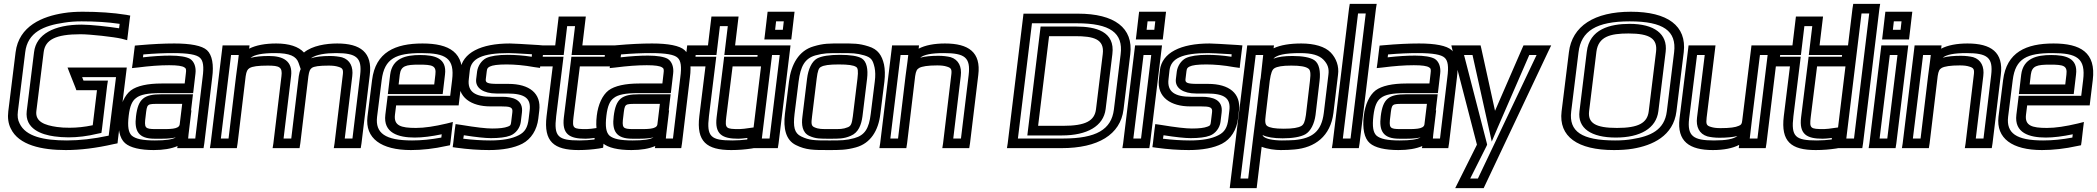

<svg xmlns="http://www.w3.org/2000/svg" viewBox="-20 -745 10900 998"><path d="M645 -568 654 -643 657 -664 636 -668C567 -679 491 -684 410 -684C376 -684 342 -682 311 -677C202 -660 78 -611 61 -473L23 -166C19 -134 23 -102 36 -77C77 10 198 35 322 35C396 35 480 25 571 4L591 0L593 -20L636 -369L639 -394H614H372H331L345 -358L372 -290L377 -276H392H484L462 -94C419 -85 380 -81 342 -81C318 -81 296 -82 276 -85C213 -94 162 -112 169 -168L207 -474C215 -538 268 -567 398 -567C450 -567 572 -553 611 -544L641 -536L645 -568ZM599 -598C543 -607 449 -617 404 -617C261 -617 168 -567 157 -474L119 -168C108 -75 196 -45 263 -36C285 -33 310 -31 336 -31C383 -31 434 -37 487 -50L507 -54L510 -74L537 -301L541 -326H516H414L407 -344H583L545 -40C466 -23 394 -15 328 -15C209 -15 114 -35 82 -103C72 -122 70 -141 73 -166L111 -473C123 -578 209 -612 312 -627C342 -632 372 -634 404 -634C475 -634 541 -630 602 -621L599 -598Z M1042 0 1083 -342C1092 -408 1083 -459 1056 -484C1030 -508 970 -519 886 -519C832 -519 771 -516 704 -510L681 -508L678 -485L670 -419L666 -391L695 -394C757 -402 811 -406 859 -406C903 -406 927 -402 938 -395C947 -390 949 -384 946 -363L940 -311H820C748 -311 692 -299 660 -275C628 -250 606 -202 599 -144C591 -78 601 -26 630 -1C657 23 710 35 779 35C829 35 871 28 903 14L901 25H926H1013H1038L1042 0ZM737 -141C745 -208 741 -205 813 -205H927L914 -98C910 -72 860 -74 808 -74H790C732 -74 729 -80 737 -141ZM687 -141C677 -64 700 -24 783 -24H801C826 -24 862 -23 894 -31C876 -20 842 -15 785 -15C721 -15 685 -23 665 -40C648 -56 642 -86 649 -144C655 -194 667 -221 688 -236C709 -253 748 -261 814 -261H959H984L987 -286L996 -363C1000 -395 990 -425 968 -439C949 -450 913 -456 865 -456C823 -456 775 -453 723 -447L725 -462C782 -467 834 -469 880 -469C959 -469 1002 -461 1019 -445C1036 -430 1041 -400 1033 -342L995 -25H958L960 -46L975 -171H973L980 -230L983 -255H958H819C729 -255 698 -232 687 -141Z M1733 -519C1676 -519 1603 -508 1560 -472C1532 -503 1482 -519 1416 -519C1359 -519 1310 -510 1275 -492L1277 -509H1252H1162H1137L1134 -484L1075 0L1071 25H1096H1186H1211L1215 0L1257 -349C1261 -375 1266 -384 1277 -391C1292 -400 1321 -404 1372 -404C1433 -404 1449 -396 1443 -349L1401 0L1397 25H1422H1512H1537L1541 0L1583 -349C1587 -375 1591 -385 1601 -392C1612 -400 1639 -404 1689 -404C1710 -404 1725 -402 1738 -398C1762 -391 1766 -384 1761 -349L1719 0L1715 25H1740H1830H1855L1859 0L1902 -355C1917 -473 1853 -519 1733 -519ZM1207 -349 1201 -300 1168 -25H1128L1181 -459H1221L1217 -425L1207 -349ZM1543 -386C1538 -375 1535 -362 1533 -349L1494 -25H1454L1493 -349C1503 -429 1450 -454 1378 -454C1340 -454 1307 -451 1282 -444C1303 -461 1343 -469 1410 -469C1486 -469 1520 -453 1532 -418L1543 -386ZM1727 -469C1832 -469 1863 -446 1852 -355L1812 -25H1772L1811 -349C1817 -397 1800 -434 1758 -447C1741 -451 1719 -454 1695 -454C1654 -454 1620 -450 1596 -442C1623 -462 1674 -469 1727 -469Z M2176 -519C2034 -519 1932 -474 1914 -329L1890 -138C1877 -26 1961 35 2116 35C2174 35 2236 28 2299 14L2319 10L2322 -10L2330 -79L2334 -111L2302 -103C2239 -88 2186 -80 2142 -80C2063 -80 2026 -92 2033 -149L2039 -197H2339H2364L2367 -222L2380 -329C2398 -473 2315 -519 2176 -519ZM2170 -469C2297 -469 2344 -443 2330 -329L2320 -247H2020H1995L1992 -222L1983 -149C1971 -54 2050 -30 2136 -30C2176 -30 2223 -36 2276 -47L2274 -30C2221 -20 2171 -15 2122 -15C1982 -15 1930 -53 1940 -138L1964 -329C1978 -442 2039 -469 2170 -469ZM2158 -409C2228 -409 2249 -404 2243 -357L2237 -306H2052L2058 -357C2064 -403 2090 -409 2158 -409ZM2164 -459C2090 -459 2019 -443 2008 -357L1999 -281L1996 -256H2021H2256H2281L2284 -281L2293 -357C2304 -443 2240 -459 2164 -459Z M2528 -192H2583C2633 -192 2647 -188 2643 -160L2637 -111C2635 -94 2633 -92 2620 -87C2602 -80 2576 -77 2538 -77C2507 -77 2454 -83 2376 -96L2348 -100L2344 -71L2336 -2L2333 20L2354 23C2413 31 2469 35 2522 35C2593 35 2652 24 2695 2C2741 -22 2771 -70 2778 -128L2783 -170C2794 -259 2733 -309 2622 -309H2566C2514 -309 2503 -315 2505 -333L2510 -374C2512 -390 2515 -393 2526 -399C2540 -406 2567 -410 2613 -410C2655 -410 2703 -406 2758 -396L2787 -392L2790 -421L2798 -486L2801 -509L2778 -511C2696 -516 2647 -519 2630 -519C2480 -519 2383 -471 2372 -380L2367 -335C2355 -237 2432 -192 2528 -192ZM2534 -242C2451 -242 2408 -267 2417 -335L2422 -380C2430 -441 2486 -469 2624 -469C2638 -469 2678 -467 2745 -463L2744 -450C2698 -457 2656 -460 2619 -460C2569 -460 2530 -454 2507 -443C2482 -430 2464 -402 2460 -374L2455 -333C2450 -286 2495 -259 2560 -259H2616C2710 -259 2741 -233 2733 -170L2728 -128C2723 -82 2708 -58 2676 -42C2641 -24 2594 -15 2528 -15C2484 -15 2437 -18 2388 -24L2391 -42C2455 -32 2503 -27 2532 -27C2573 -27 2609 -31 2632 -40C2661 -51 2683 -80 2687 -111L2693 -160C2701 -227 2646 -242 2589 -242H2534Z M2961 -136 2994 -400H3142H3167L3170 -425L3177 -484L3180 -509H3155H3007L3022 -634L3025 -659H3000H2909H2884L2881 -634L2866 -509H2783H2758L2755 -484L2748 -425L2745 -400H2770H2853L2821 -141C2805 -9 2859 35 2987 35C3024 35 3060 32 3093 27L3115 23L3117 2L3124 -57L3128 -86L3099 -82C3061 -76 3039 -74 3030 -74C2959 -74 2954 -77 2961 -136ZM2911 -136C2900 -47 2940 -24 3023 -24C3032 -24 3048 -25 3071 -28L3070 -20C3045 -17 3020 -15 2993 -15C2881 -15 2858 -34 2871 -141L2906 -425L2909 -450H2884H2801L2802 -459H2885H2910L2913 -484L2928 -609H2969L2954 -484L2951 -459H2976H3124L3123 -450H2975H2950L2947 -425L2911 -136Z M3525 0 3566 -342C3575 -408 3566 -459 3539 -484C3513 -508 3453 -519 3369 -519C3315 -519 3254 -516 3187 -510L3164 -508L3161 -485L3153 -419L3149 -391L3178 -394C3240 -402 3294 -406 3342 -406C3386 -406 3410 -402 3421 -395C3430 -390 3432 -384 3429 -363L3423 -311H3303C3231 -311 3175 -299 3143 -275C3111 -250 3089 -202 3082 -144C3074 -78 3084 -26 3113 -1C3140 23 3193 35 3262 35C3312 35 3354 28 3386 14L3384 25H3409H3496H3521L3525 0ZM3220 -141C3228 -208 3224 -205 3296 -205H3410L3397 -98C3393 -72 3343 -74 3291 -74H3273C3215 -74 3212 -80 3220 -141ZM3170 -141C3160 -64 3183 -24 3266 -24H3284C3309 -24 3345 -23 3377 -31C3359 -20 3325 -15 3268 -15C3204 -15 3168 -23 3148 -40C3131 -56 3125 -86 3132 -144C3138 -194 3150 -221 3171 -236C3192 -253 3231 -261 3297 -261H3442H3467L3470 -286L3479 -363C3483 -395 3473 -425 3451 -439C3432 -450 3396 -456 3348 -456C3306 -456 3258 -453 3206 -447L3208 -462C3265 -467 3317 -469 3363 -469C3442 -469 3485 -461 3502 -445C3519 -430 3524 -400 3516 -342L3478 -25H3441L3443 -46L3458 -171H3456L3463 -230L3466 -255H3441H3302C3212 -255 3181 -232 3170 -141Z M3755 -136 3788 -400H3936H3961L3964 -425L3971 -484L3974 -509H3949H3801L3816 -634L3819 -659H3794H3703H3678L3675 -634L3660 -509H3577H3552L3549 -484L3542 -425L3539 -400H3564H3647L3615 -141C3599 -9 3653 35 3781 35C3818 35 3854 32 3887 27L3909 23L3911 2L3918 -57L3922 -86L3893 -82C3855 -76 3833 -74 3824 -74C3753 -74 3748 -77 3755 -136ZM3705 -136C3694 -47 3734 -24 3817 -24C3826 -24 3842 -25 3865 -28L3864 -20C3839 -17 3814 -15 3787 -15C3675 -15 3652 -34 3665 -141L3700 -425L3703 -450H3678H3595L3596 -459H3679H3704L3707 -484L3722 -609H3763L3748 -484L3745 -459H3770H3918L3917 -450H3769H3744L3741 -425L3705 -136Z M4096 -565 4107 -659 4110 -684H4085H3995H3970L3967 -659L3956 -565L3953 -540H3978H4068H4093L4096 -565ZM4049 -590H4009L4014 -634H4054L4049 -590ZM4027 0 4086 -484 4089 -509H4064H3974H3949L3946 -484L3887 0L3883 25H3908H3998H4023L4027 0ZM3980 -25H3940L3993 -459H4033L3980 -25Z M4577 -321C4581 -355 4580 -386 4575 -410C4564 -457 4544 -489 4494 -504C4444 -520 4416 -519 4353 -519C4290 -519 4262 -520 4209 -504C4132 -482 4092 -410 4081 -321L4060 -153C4051 -78 4064 -17 4117 9C4169 35 4209 35 4285 35C4346 35 4378 35 4429 21C4505 0 4546 -66 4556 -153L4577 -321ZM4527 -321 4506 -153C4497 -77 4475 -42 4421 -27C4377 -15 4353 -15 4291 -15C4215 -15 4187 -15 4144 -36C4109 -53 4102 -86 4110 -153L4131 -321C4141 -400 4163 -441 4218 -457C4263 -469 4284 -469 4347 -469C4410 -469 4431 -469 4473 -457C4509 -446 4517 -433 4526 -394C4530 -374 4531 -351 4527 -321ZM4413 -140C4408 -103 4404 -91 4388 -84C4361 -73 4347 -74 4299 -74C4251 -74 4236 -73 4212 -84C4197 -91 4196 -103 4201 -140L4225 -336C4230 -377 4236 -392 4247 -397C4262 -406 4290 -410 4340 -410C4389 -410 4417 -406 4430 -397C4439 -392 4442 -377 4437 -336L4413 -140ZM4463 -140 4487 -336C4493 -385 4485 -425 4460 -441C4440 -454 4399 -460 4346 -460C4293 -460 4251 -454 4227 -441C4199 -425 4181 -385 4175 -336L4151 -140C4145 -97 4150 -56 4186 -39C4220 -23 4246 -24 4292 -24C4339 -24 4365 -23 4402 -39C4443 -56 4457 -97 4463 -140Z M4892 -519C4837 -519 4789 -510 4755 -492L4757 -509H4732H4642H4617L4614 -484L4555 0L4551 25H4576H4666H4691L4695 0L4737 -350C4741 -376 4746 -385 4758 -392C4773 -400 4802 -405 4852 -405C4873 -405 4889 -403 4901 -399C4925 -392 4929 -385 4924 -350L4882 0L4878 25H4903H4993H5018L5022 0L5065 -355C5080 -474 5014 -519 4892 -519ZM4687 -350 4681 -300 4648 -25H4608L4661 -459H4701L4697 -425L4687 -350ZM4886 -469C4994 -469 5026 -447 5015 -355L4975 -25H4935L4974 -350C4980 -398 4963 -435 4921 -448C4904 -452 4882 -455 4858 -455C4820 -455 4787 -452 4763 -445C4783 -461 4821 -469 4886 -469Z M5855 -463C5872 -600 5773 -674 5583 -674H5325H5300L5297 -649L5218 0L5214 25H5239H5498C5687 25 5804 -45 5820 -176L5855 -463ZM5805 -463 5770 -176C5757 -72 5679 -25 5505 -25H5271L5344 -624H5577C5751 -624 5819 -574 5805 -463ZM5712 -464 5677 -178C5670 -117 5623 -91 5506 -91H5376L5433 -557H5568C5663 -557 5722 -543 5712 -464ZM5762 -464C5777 -582 5675 -607 5574 -607H5414H5389L5386 -582L5323 -66L5320 -41H5345H5500C5630 -41 5716 -89 5727 -178L5762 -464Z M6027 -565 6038 -659 6041 -684H6016H5926H5901L5898 -659L5887 -565L5884 -540H5909H5999H6024L6027 -565ZM5980 -590H5940L5945 -634H5985L5980 -590ZM5958 0 6017 -484 6020 -509H5995H5905H5880L5877 -484L5818 0L5814 25H5839H5929H5954L5958 0ZM5911 -25H5871L5924 -459H5964L5911 -25Z M6165 -192H6220C6270 -192 6284 -188 6280 -160L6274 -111C6272 -94 6270 -92 6257 -87C6239 -80 6213 -77 6175 -77C6144 -77 6091 -83 6013 -96L5985 -100L5981 -71L5973 -2L5970 20L5991 23C6050 31 6106 35 6159 35C6230 35 6289 24 6332 2C6378 -22 6408 -70 6415 -128L6420 -170C6431 -259 6370 -309 6259 -309H6203C6151 -309 6140 -315 6142 -333L6147 -374C6149 -390 6152 -393 6163 -399C6177 -406 6204 -410 6250 -410C6292 -410 6340 -406 6395 -396L6424 -392L6427 -421L6435 -486L6438 -509L6415 -511C6333 -516 6284 -519 6267 -519C6117 -519 6020 -471 6009 -380L6004 -335C5992 -237 6069 -192 6165 -192ZM6171 -242C6088 -242 6045 -267 6054 -335L6059 -380C6067 -441 6123 -469 6261 -469C6275 -469 6315 -467 6382 -463L6381 -450C6335 -457 6293 -460 6256 -460C6206 -460 6167 -454 6144 -443C6119 -430 6101 -402 6097 -374L6092 -333C6087 -286 6132 -259 6197 -259H6253C6347 -259 6378 -233 6370 -170L6365 -128C6360 -82 6345 -58 6313 -42C6278 -24 6231 -15 6165 -15C6121 -15 6074 -18 6025 -24L6028 -42C6092 -32 6140 -27 6169 -27C6210 -27 6246 -31 6269 -40C6298 -51 6320 -80 6324 -111L6330 -160C6338 -227 6283 -242 6226 -242H6171Z M6637 35C6664 35 6688 34 6708 32C6815 23 6896 -37 6911 -158L6935 -357C6941 -400 6926 -442 6897 -472C6867 -503 6812 -519 6744 -519C6685 -519 6636 -511 6600 -494L6602 -509H6577H6488H6463L6460 -484L6375 208L6372 233H6397H6487H6512L6515 208L6538 18C6569 30 6608 35 6637 35ZM6768 -147C6763 -111 6756 -97 6744 -90C6728 -81 6700 -76 6653 -76C6606 -76 6580 -81 6567 -90C6557 -97 6554 -111 6559 -147L6580 -325C6586 -367 6593 -383 6604 -390C6618 -399 6645 -404 6692 -404C6739 -404 6766 -399 6780 -389C6791 -382 6794 -366 6789 -325L6768 -147ZM6533 -340C6532 -335 6531 -330 6530 -325L6509 -147C6508 -145 6508 -143 6508 -142L6494 -31L6468 183H6428L6507 -459H6546L6543 -432L6533 -340ZM6818 -147 6839 -325C6845 -374 6837 -415 6812 -432C6790 -447 6750 -454 6698 -454C6658 -454 6624 -450 6599 -440C6616 -459 6657 -469 6738 -469C6799 -469 6836 -458 6859 -435C6882 -411 6889 -389 6885 -357L6861 -158C6849 -61 6801 -26 6709 -17C6691 -16 6670 -15 6643 -15C6599 -15 6550 -23 6543 -42V-43C6565 -32 6601 -26 6647 -26C6698 -26 6740 -33 6765 -47C6793 -63 6812 -102 6818 -147Z M7047 0 7132 -700 7136 -725H7111H7021H6996L6992 -700L6907 0L6903 25H6928H7018H7043L7047 0ZM7000 -25H6960L7039 -675H7079L7000 -25Z M7512 0 7553 -342C7562 -408 7553 -459 7526 -484C7500 -508 7440 -519 7356 -519C7302 -519 7241 -516 7174 -510L7151 -508L7148 -485L7140 -419L7136 -391L7165 -394C7227 -402 7281 -406 7329 -406C7373 -406 7397 -402 7408 -395C7417 -390 7419 -384 7416 -363L7410 -311H7290C7218 -311 7162 -299 7130 -275C7098 -250 7076 -202 7069 -144C7061 -78 7071 -26 7100 -1C7127 23 7180 35 7249 35C7299 35 7341 28 7373 14L7371 25H7396H7483H7508L7512 0ZM7207 -141C7215 -208 7211 -205 7283 -205H7397L7384 -98C7380 -72 7330 -74 7278 -74H7260C7202 -74 7199 -80 7207 -141ZM7157 -141C7147 -64 7170 -24 7253 -24H7271C7296 -24 7332 -23 7364 -31C7346 -20 7312 -15 7255 -15C7191 -15 7155 -23 7135 -40C7118 -56 7112 -86 7119 -144C7125 -194 7137 -221 7158 -236C7179 -253 7218 -261 7284 -261H7429H7454L7457 -286L7466 -363C7470 -395 7460 -425 7438 -439C7419 -450 7383 -456 7335 -456C7293 -456 7245 -453 7193 -447L7195 -462C7252 -467 7304 -469 7350 -469C7429 -469 7472 -461 7489 -445C7506 -430 7511 -400 7503 -342L7465 -25H7428L7430 -46L7445 -171H7443L7450 -230L7453 -255H7428H7289C7199 -255 7168 -232 7157 -141Z M8008 -509H7917H7899L7891 -491L7751 -169L7680 -492L7676 -509H7658H7560H7524L7532 -475L7657 7L7561 199L7544 233H7580H7674H7692L7700 216L8027 -476L8043 -509H8008ZM7967 -459 7662 183H7622L7706 16L7710 7L7708 -2L7590 -459H7634L7718 -81L7734 -9L7765 -82L7929 -459H7967Z M8732 -474C8748 -611 8648 -684 8457 -684C8268 -684 8151 -610 8135 -473L8097 -166C8081 -35 8180 35 8369 35C8403 35 8437 33 8467 28C8569 11 8678 -38 8694 -166L8732 -474ZM8682 -474 8644 -166C8632 -69 8559 -37 8465 -22C8437 -17 8408 -15 8375 -15C8201 -15 8134 -62 8147 -166L8185 -473C8198 -584 8278 -634 8451 -634C8627 -634 8695 -584 8682 -474ZM8445 -571C8557 -571 8596 -543 8588 -476L8550 -167C8543 -106 8497 -80 8385 -80C8272 -80 8233 -106 8240 -167L8278 -476C8288 -555 8350 -571 8445 -571ZM8451 -621C8349 -621 8242 -594 8228 -476L8190 -167C8179 -78 8251 -30 8379 -30C8506 -30 8589 -78 8600 -167L8638 -476C8649 -569 8578 -621 8451 -621Z M8883 35C8939 35 8986 26 9020 8L9018 25H9043H9133H9158L9162 0L9221 -484L9224 -509H9199H9109H9084L9081 -484L9036 -119C9034 -101 9031 -96 9018 -91C9001 -83 8972 -79 8923 -79C8902 -79 8887 -81 8874 -85C8850 -92 8847 -99 8851 -134L8894 -484L8897 -509H8872H8782H8757L8754 -484L8710 -129C8696 -10 8761 35 8883 35ZM9086 -119 9094 -184 9128 -459H9168L9115 -25H9075L9079 -59L9086 -119ZM8889 -15C8782 -15 8749 -37 8760 -129L8801 -459H8841L8801 -134C8795 -86 8812 -49 8855 -36C8871 -32 8893 -29 8917 -29C8955 -29 8987 -32 9011 -38C8990 -22 8952 -15 8889 -15Z M9392 -136 9425 -400H9573H9598L9601 -425L9608 -484L9611 -509H9586H9438L9453 -634L9456 -659H9431H9340H9315L9312 -634L9297 -509H9214H9189L9186 -484L9179 -425L9176 -400H9201H9284L9252 -141C9236 -9 9290 35 9418 35C9455 35 9491 32 9524 27L9546 23L9548 2L9555 -57L9559 -86L9530 -82C9492 -76 9470 -74 9461 -74C9390 -74 9385 -77 9392 -136ZM9342 -136C9331 -47 9371 -24 9454 -24C9463 -24 9479 -25 9502 -28L9501 -20C9476 -17 9451 -15 9424 -15C9312 -15 9289 -34 9302 -141L9337 -425L9340 -450H9315H9232L9233 -459H9316H9341L9344 -484L9359 -609H9400L9385 -484L9382 -459H9407H9555L9554 -450H9406H9381L9378 -425L9342 -136Z M9664 0 9749 -700 9753 -725H9728H9638H9613L9609 -700L9524 0L9520 25H9545H9635H9660L9664 0ZM9617 -25H9577L9656 -675H9696L9617 -25Z M9906 -565 9917 -659 9920 -684H9895H9805H9780L9777 -659L9766 -565L9763 -540H9788H9878H9903L9906 -565ZM9859 -590H9819L9824 -634H9864L9859 -590ZM9837 0 9896 -484 9899 -509H9874H9784H9759L9756 -484L9697 0L9693 25H9718H9808H9833L9837 0ZM9790 -25H9750L9803 -459H9843L9790 -25Z M10207 -519C10152 -519 10104 -510 10070 -492L10072 -509H10047H9957H9932L9929 -484L9870 0L9866 25H9891H9981H10006L10010 0L10052 -350C10056 -376 10061 -385 10073 -392C10088 -400 10117 -405 10167 -405C10188 -405 10204 -403 10216 -399C10240 -392 10244 -385 10239 -350L10197 0L10193 25H10218H10308H10333L10337 0L10380 -355C10395 -474 10329 -519 10207 -519ZM10002 -350 9996 -300 9963 -25H9923L9976 -459H10016L10012 -425L10002 -350ZM10201 -469C10309 -469 10341 -447 10330 -355L10290 -25H10250L10289 -350C10295 -398 10278 -435 10236 -448C10219 -452 10197 -455 10173 -455C10135 -455 10102 -452 10078 -445C10098 -461 10136 -469 10201 -469Z M10654 -519C10512 -519 10410 -474 10392 -329L10368 -138C10355 -26 10439 35 10594 35C10652 35 10714 28 10777 14L10797 10L10800 -10L10808 -79L10812 -111L10780 -103C10717 -88 10664 -80 10620 -80C10541 -80 10504 -92 10511 -149L10517 -197H10817H10842L10845 -222L10858 -329C10876 -473 10793 -519 10654 -519ZM10648 -469C10775 -469 10822 -443 10808 -329L10798 -247H10498H10473L10470 -222L10461 -149C10449 -54 10528 -30 10614 -30C10654 -30 10701 -36 10754 -47L10752 -30C10699 -20 10649 -15 10600 -15C10460 -15 10408 -53 10418 -138L10442 -329C10456 -442 10517 -469 10648 -469ZM10636 -409C10706 -409 10727 -404 10721 -357L10715 -306H10530L10536 -357C10542 -403 10568 -409 10636 -409ZM10642 -459C10568 -459 10497 -443 10486 -357L10477 -281L10474 -256H10499H10734H10759L10762 -281L10771 -357C10782 -443 10718 -459 10642 -459Z"/></svg>

Font: Gamestation Display Outline
Style: Italic
Weight: 400
Designer: Jonas Hecksher
Foundry: Jonas Hecksher, Playtypeª, e-types AS
Version: Version 1.003